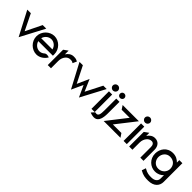

<svg xmlns="http://www.w3.org/2000/svg" viewBox="265 -1974 3502 3502"><g transform="rotate(45 2015.5 -223.5)"><path d="M16 -451 260 16 506 -451H414L261 -138L108 -451Z M477 -226C477 -95 588 11 710 11C789 11 863 -36 906 -106L909 -111L904 -114C904 -114 840 -141 803 -108C778 -85 746 -70 710 -70C642 -70 582 -119 564 -187H941V-225C941 -356 832 -462 710 -462C588 -462 477 -357 477 -226ZM564 -262C581 -330 641 -381 710 -381C778 -381 838 -331 854 -262Z M995 0H1078V-191C1078 -244 1096 -287 1119 -316C1140 -343 1172 -365 1214 -365C1259 -365 1267 -359 1285 -347L1290 -344L1325 -422L1320 -425C1292 -438 1280 -447 1222 -447C1155 -447 1110 -408 1078 -360V-456L995 -396Z M1363 -451 1611 17 1714 -206 1816 17 2064 -451H1977L1814 -131L1714 -361L1611 -131L1450 -451Z M2097 -578C2097 -541 2127 -512 2164 -512C2201 -512 2231 -541 2231 -578C2231 -615 2201 -644 2164 -644C2127 -644 2097 -615 2097 -578ZM2123 0H2206V-451H2123Z M2161 58 2168 61C2259 93 2339 95 2374 -5C2387 -40 2394 -88 2394 -152V-451H2311V-152C2311 -43 2299 1 2248 1C2240 1 2230 0 2219 -3L2216 -4ZM2295 -564C2295 -532 2320 -507 2352 -507C2384 -507 2411 -532 2411 -564C2411 -596 2384 -621 2352 -621C2320 -621 2295 -596 2295 -564Z M2438 0H2871L2821 -74H2600L2895 -451H2476L2525 -377H2732Z M2925 -578C2925 -541 2955 -512 2992 -512C3029 -512 3059 -541 3059 -578C3059 -615 3029 -644 2992 -644C2955 -644 2925 -615 2925 -578ZM2951 0H3034V-451H2951Z M3095 0H3179V-187C3179 -240 3198 -283 3221 -312C3242 -339 3274 -361 3315 -361C3362 -361 3383 -325 3383 -273V0H3465V-283C3465 -378 3413 -443 3322 -443C3256 -443 3211 -404 3179 -356V-437L3095 -376Z M3520 -245C3520 -103 3630 -9 3748 -9C3823 -9 3876 -38 3914 -79V6C3914 75 3863 114 3777 114C3719 114 3671 112 3598 68L3592 64L3565 144L3568 146C3648 193 3709 197 3777 197C3931 197 3997 109 3997 12V-471H3918V-408C3881 -448 3825 -482 3748 -482C3597 -482 3520 -363 3520 -245ZM3608 -240C3608 -323 3667 -397 3755 -397C3855 -397 3914 -331 3914 -240C3914 -164 3854 -88 3755 -88C3663 -88 3608 -164 3608 -240Z"/></g></svg>

Font: Charger Pro
Style: BdNar
Weight: 700
Designer: Jasper
Foundry: Cannot Into Space Fonts
Version: Version 1.09